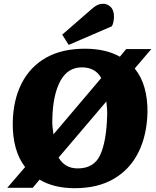

<svg xmlns="http://www.w3.org/2000/svg" viewBox="-20 -973 821 1009"><path d="M18 14 112 -95Q78 -139 62 -198Q46 -257 47 -328Q49 -447 93.5 -534.5Q138 -622 221.5 -669.5Q305 -717 426 -717Q536 -717 610 -675L643 -715H775L688 -613Q723 -570 739.5 -511.5Q756 -453 755 -382Q752 -262 707.5 -172.5Q663 -83 578.5 -33.5Q494 16 373 16Q263 16 188 -29L152 14ZM261 -267 512 -563Q481 -619 410 -619Q336 -619 297 -547Q258 -475 255 -349Q254 -327 256 -306Q258 -285 261 -267ZM389 -88Q474 -88 506.5 -158.5Q539 -229 543 -362Q544 -383 542.5 -403Q541 -423 539 -440L288 -145Q304 -117 329 -102.5Q354 -88 389 -88ZM460 -924Q478 -940 491.5 -946.5Q505 -953 523 -953Q544 -953 561.5 -936.5Q579 -920 579 -885Q579 -875 576.5 -860.5Q574 -846 568 -835L341 -737L307 -791Z"/></svg>

Font: Literata 12pt ExtraBold
Style: Italic
Weight: 800
Italic angle: -2°
Designer: Latin by Veronika Burian and Jose Scaglione. Greek by Irene Vlachou. Cyrillic by Vera Evstafieva
Foundry: TypeTogether
Version: Version 3.002